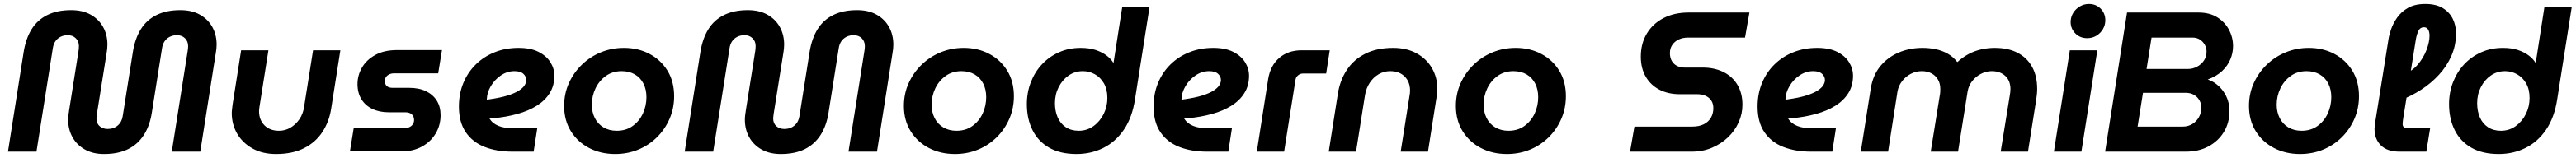

<svg xmlns="http://www.w3.org/2000/svg" viewBox="-20 -763 12926 795"><path d="M502 12Q446 12 405.5 -11Q365 -34 343.5 -73Q322 -112 322 -161Q322 -172 323.5 -184Q325 -196 327 -209L374 -506Q375 -512 375.5 -519Q376 -526 376 -532Q376 -555 360.5 -570.5Q345 -586 320 -586Q300 -586 284 -578Q268 -570 258 -555.5Q248 -541 245 -520L163 0H20L99 -503Q110 -570 139 -616.5Q168 -663 217.5 -687.5Q267 -712 337 -712Q395 -712 435.5 -689Q476 -666 497.5 -627Q519 -588 519 -539Q519 -528 518 -517.5Q517 -507 515 -496L467 -194Q466 -185 465 -178.5Q464 -172 464 -167Q464 -142 480 -128Q496 -114 520 -114Q551 -114 571.5 -132Q592 -150 596 -180L647 -503Q658 -570 687 -616.5Q716 -663 765.5 -687.5Q815 -712 885 -712Q943 -712 983.5 -689Q1024 -666 1045.5 -627Q1067 -588 1067 -539Q1067 -529 1066 -518Q1065 -507 1063 -497L985 0H842L922 -508Q923 -513 923.5 -520Q924 -527 924 -531Q924 -555 908.5 -570.5Q893 -586 868 -586Q848 -586 832 -578Q816 -570 806 -555.5Q796 -541 793 -520L742 -197Q732 -131 702 -84Q672 -37 622.5 -12.5Q573 12 502 12Z M1688 -510 1642 -217Q1632 -151 1598 -99Q1564 -47 1506 -17.5Q1448 12 1365 12Q1297 12 1247 -16Q1197 -44 1170 -90.5Q1143 -137 1143 -194Q1143 -203 1144.5 -214.5Q1146 -226 1147 -236L1190 -510H1327L1282 -225Q1281 -219 1280.5 -213.5Q1280 -208 1280 -203Q1280 -160 1307 -132.5Q1334 -105 1380 -105Q1411 -105 1437.5 -120.5Q1464 -136 1482.5 -163Q1501 -190 1506 -225L1551 -510Z M1736 -1 1755 -118H2008Q2023 -118 2034 -123Q2045 -128 2051.5 -137.5Q2058 -147 2058 -159Q2058 -177 2046.5 -187.5Q2035 -198 2015 -198H1931Q1884 -198 1848.5 -215Q1813 -232 1793.5 -264Q1774 -296 1774 -340Q1774 -384 1796.5 -423Q1819 -462 1863.5 -486.5Q1908 -511 1973 -511H2198L2179 -394H1958Q1944 -394 1933.5 -389Q1923 -384 1917.5 -376Q1912 -368 1911 -357Q1911 -339 1921 -330Q1931 -321 1950 -321H2033Q2083 -321 2118 -304Q2153 -287 2172 -256.5Q2191 -226 2191 -183Q2191 -133 2166.5 -91.5Q2142 -50 2097.5 -25.5Q2053 -1 1993 -1Z M2551 0Q2473 0 2412.5 -23.5Q2352 -47 2317.5 -97.5Q2283 -148 2283 -227Q2283 -292 2305.5 -346Q2328 -400 2368.5 -439.5Q2409 -479 2463.5 -500.5Q2518 -522 2582 -522Q2643 -522 2682.5 -502Q2722 -482 2742 -450Q2762 -418 2762 -382Q2762 -332 2738.5 -294.5Q2715 -257 2673.5 -231Q2632 -205 2576 -189.5Q2520 -174 2455 -168Q2448 -167 2444 -167Q2440 -167 2436 -167Q2451 -142 2481.5 -129.5Q2512 -117 2561 -117H2676L2658 0ZM2423 -262Q2425 -262 2427.5 -262Q2430 -262 2434 -263Q2491 -271 2527.5 -282.5Q2564 -294 2584.5 -307.5Q2605 -321 2613 -334.5Q2621 -348 2621 -360Q2621 -378 2606.5 -391.5Q2592 -405 2562 -405Q2525 -405 2493.5 -383.5Q2462 -362 2443 -329.5Q2424 -297 2423 -264Q2423 -263 2423 -263Q2423 -263 2423 -262Z M3067 12Q2995 12 2937 -18Q2879 -48 2845 -102.5Q2811 -157 2811 -230Q2811 -292 2835 -345Q2859 -398 2900.5 -438Q2942 -478 2996 -500Q3050 -522 3111 -522Q3182 -522 3239 -492Q3296 -462 3329.5 -407.5Q3363 -353 3363 -279Q3363 -218 3340 -165Q3317 -112 3276.5 -72Q3236 -32 3182.5 -10Q3129 12 3067 12ZM3075 -105Q3122 -105 3155.5 -129.5Q3189 -154 3206.5 -192.5Q3224 -231 3224 -274Q3224 -313 3209 -342.5Q3194 -372 3166 -388.5Q3138 -405 3100 -405Q3054 -405 3020.5 -381Q2987 -357 2968.5 -318.5Q2950 -280 2950 -236Q2950 -199 2965 -169Q2980 -139 3008.5 -122Q3037 -105 3075 -105Z M3898 12Q3842 12 3801.5 -11Q3761 -34 3739.5 -73Q3718 -112 3718 -161Q3718 -172 3719.5 -184Q3721 -196 3723 -209L3770 -506Q3771 -512 3771.5 -519Q3772 -526 3772 -532Q3772 -555 3756.5 -570.5Q3741 -586 3716 -586Q3696 -586 3680 -578Q3664 -570 3654 -555.5Q3644 -541 3641 -520L3559 0H3416L3495 -503Q3506 -570 3535 -616.5Q3564 -663 3613.5 -687.5Q3663 -712 3733 -712Q3791 -712 3831.5 -689Q3872 -666 3893.5 -627Q3915 -588 3915 -539Q3915 -528 3914 -517.5Q3913 -507 3911 -496L3863 -194Q3862 -185 3861 -178.5Q3860 -172 3860 -167Q3860 -142 3876 -128Q3892 -114 3916 -114Q3947 -114 3967.5 -132Q3988 -150 3992 -180L4043 -503Q4054 -570 4083 -616.5Q4112 -663 4161.5 -687.5Q4211 -712 4281 -712Q4339 -712 4379.5 -689Q4420 -666 4441.5 -627Q4463 -588 4463 -539Q4463 -529 4462 -518Q4461 -507 4459 -497L4381 0H4238L4318 -508Q4319 -513 4319.5 -520Q4320 -527 4320 -531Q4320 -555 4304.5 -570.5Q4289 -586 4264 -586Q4244 -586 4228 -578Q4212 -570 4202 -555.5Q4192 -541 4189 -520L4138 -197Q4128 -131 4098 -84Q4068 -37 4018.5 -12.5Q3969 12 3898 12Z M4772 12Q4700 12 4642 -18Q4584 -48 4550 -102.5Q4516 -157 4516 -230Q4516 -292 4540 -345Q4564 -398 4605.5 -438Q4647 -478 4701 -500Q4755 -522 4816 -522Q4887 -522 4944 -492Q5001 -462 5034.5 -407.5Q5068 -353 5068 -279Q5068 -218 5045 -165Q5022 -112 4981.5 -72Q4941 -32 4887.5 -10Q4834 12 4772 12ZM4780 -105Q4827 -105 4860.5 -129.5Q4894 -154 4911.5 -192.5Q4929 -231 4929 -274Q4929 -313 4914 -342.5Q4899 -372 4871 -388.5Q4843 -405 4805 -405Q4759 -405 4725.5 -381Q4692 -357 4673.5 -318.5Q4655 -280 4655 -236Q4655 -199 4670 -169Q4685 -139 4713.5 -122Q4742 -105 4780 -105Z M5382 12Q5301 12 5245.5 -19.5Q5190 -51 5161.5 -108Q5133 -165 5133 -239Q5133 -298 5153 -349.5Q5173 -401 5209 -439.5Q5245 -478 5294.5 -500Q5344 -522 5403 -522Q5446 -522 5478 -511.5Q5510 -501 5532.5 -484Q5555 -467 5567 -447H5568L5612 -730H5749L5676 -265Q5662 -172 5620 -110.5Q5578 -49 5516.5 -18.5Q5455 12 5382 12ZM5393 -105Q5435 -105 5467.5 -128.5Q5500 -152 5518.5 -189.5Q5537 -227 5537 -270Q5537 -314 5519.5 -344Q5502 -374 5474 -389.5Q5446 -405 5414 -405Q5374 -405 5342.5 -383Q5311 -361 5292.5 -324.5Q5274 -288 5274 -244Q5274 -203 5288 -171.5Q5302 -140 5329 -122.5Q5356 -105 5393 -105Z M6037 0Q5959 0 5898.5 -23.5Q5838 -47 5803.5 -97.5Q5769 -148 5769 -227Q5769 -292 5791.5 -346Q5814 -400 5854.5 -439.5Q5895 -479 5949.5 -500.5Q6004 -522 6068 -522Q6129 -522 6168.5 -502Q6208 -482 6228 -450Q6248 -418 6248 -382Q6248 -332 6224.5 -294.5Q6201 -257 6159.5 -231Q6118 -205 6062 -189.5Q6006 -174 5941 -168Q5934 -167 5930 -167Q5926 -167 5922 -167Q5937 -142 5967.5 -129.5Q5998 -117 6047 -117H6162L6144 0ZM5909 -262Q5911 -262 5913.5 -262Q5916 -262 5920 -263Q5977 -271 6013.5 -282.5Q6050 -294 6070.5 -307.5Q6091 -321 6099 -334.5Q6107 -348 6107 -360Q6107 -378 6092.5 -391.5Q6078 -405 6048 -405Q6011 -405 5979.5 -383.5Q5948 -362 5929 -329.5Q5910 -297 5909 -264Q5909 -263 5909 -263Q5909 -263 5909 -262Z M6287 0 6344 -365Q6355 -433 6399.5 -471.5Q6444 -510 6512 -510H6653L6635 -393H6518Q6505 -393 6494 -384Q6483 -375 6481 -361L6424 0Z M6648 0 6694 -293Q6705 -360 6739 -411.5Q6773 -463 6831 -492.5Q6889 -522 6971 -522Q7039 -522 7089 -494.5Q7139 -467 7166 -420Q7193 -373 7193 -316Q7193 -307 7192 -296Q7191 -285 7189 -274L7146 0H7009L7054 -285Q7055 -291 7055.5 -296.5Q7056 -302 7056 -307Q7056 -351 7029 -378Q7002 -405 6956 -405Q6925 -405 6898.5 -389.5Q6872 -374 6854 -347Q6836 -320 6830 -285L6785 0Z M7542 12Q7470 12 7412 -18Q7354 -48 7320 -102.5Q7286 -157 7286 -230Q7286 -292 7310 -345Q7334 -398 7375.5 -438Q7417 -478 7471 -500Q7525 -522 7586 -522Q7657 -522 7714 -492Q7771 -462 7804.5 -407.5Q7838 -353 7838 -279Q7838 -218 7815 -165Q7792 -112 7751.5 -72Q7711 -32 7657.5 -10Q7604 12 7542 12ZM7550 -105Q7597 -105 7630.5 -129.5Q7664 -154 7681.5 -192.5Q7699 -231 7699 -274Q7699 -313 7684 -342.5Q7669 -372 7641 -388.5Q7613 -405 7575 -405Q7529 -405 7495.5 -381Q7462 -357 7443.5 -318.5Q7425 -280 7425 -236Q7425 -199 7440 -169Q7455 -139 7483.5 -122Q7512 -105 7550 -105Z M8160 0 8182 -126H8472Q8507 -126 8530.5 -138Q8554 -150 8566 -171Q8578 -192 8578 -219Q8578 -241 8568 -256.5Q8558 -272 8540 -280.5Q8522 -289 8497 -289H8410Q8351 -289 8307 -312Q8263 -335 8238.5 -377.5Q8214 -420 8214 -478Q8214 -544 8244 -594Q8274 -644 8328 -672Q8382 -700 8454 -700H8759L8737 -574H8452Q8424 -574 8403.5 -564Q8383 -554 8371.5 -536.5Q8360 -519 8360 -496Q8360 -472 8370 -455.5Q8380 -439 8396.5 -431Q8413 -423 8432 -423H8524Q8584 -423 8629 -400.5Q8674 -378 8699 -336Q8724 -294 8724 -236Q8724 -190 8705 -147.5Q8686 -105 8651.5 -72Q8617 -39 8571 -19.5Q8525 0 8470 0Z M9068 0Q8990 0 8929.5 -23.5Q8869 -47 8834.5 -97.5Q8800 -148 8800 -227Q8800 -292 8822.5 -346Q8845 -400 8885.5 -439.5Q8926 -479 8980.5 -500.5Q9035 -522 9099 -522Q9160 -522 9199.5 -502Q9239 -482 9259 -450Q9279 -418 9279 -382Q9279 -332 9255.5 -294.5Q9232 -257 9190.5 -231Q9149 -205 9093 -189.5Q9037 -174 8972 -168Q8965 -167 8961 -167Q8957 -167 8953 -167Q8968 -142 8998.5 -129.5Q9029 -117 9078 -117H9193L9175 0ZM8940 -262Q8942 -262 8944.5 -262Q8947 -262 8951 -263Q9008 -271 9044.5 -282.5Q9081 -294 9101.5 -307.5Q9122 -321 9130 -334.5Q9138 -348 9138 -360Q9138 -378 9123.5 -391.5Q9109 -405 9079 -405Q9042 -405 9010.5 -383.5Q8979 -362 8960 -329.5Q8941 -297 8940 -264Q8940 -263 8940 -263Q8940 -263 8940 -262Z M9318 0 9368 -318Q9379 -385 9416 -430Q9453 -475 9508 -498.5Q9563 -522 9628 -522Q9661 -522 9693 -515.5Q9725 -509 9753 -493.5Q9781 -478 9802 -451H9803Q9829 -475 9859 -491Q9889 -507 9922.5 -514.5Q9956 -522 9990 -522Q10058 -522 10105.5 -497Q10153 -472 10178 -426Q10203 -380 10203 -316Q10203 -302 10201.5 -287.5Q10200 -273 10198 -260L10157 0H10020L10066 -285Q10067 -291 10068 -299Q10069 -307 10069 -314Q10069 -357 10043 -381Q10017 -405 9975 -405Q9947 -405 9921 -391.5Q9895 -378 9877 -355Q9859 -332 9854 -303L9806 0H9669L9714 -281Q9716 -290 9716.5 -299Q9717 -308 9717 -315Q9717 -343 9705 -363Q9693 -383 9672.5 -394Q9652 -405 9624 -405Q9595 -405 9569 -391.5Q9543 -378 9525 -354.5Q9507 -331 9502 -302L9455 0Z M10287 0 10367 -510H10505L10425 0ZM10454 -571Q10418 -571 10394.5 -595Q10371 -619 10371 -652Q10371 -677 10383.5 -697.5Q10396 -718 10417 -730.5Q10438 -743 10463 -743Q10498 -743 10521.5 -719.5Q10545 -696 10545 -661Q10545 -637 10533 -616.5Q10521 -596 10500.5 -583.5Q10480 -571 10454 -571Z M10544 0 10654 -700H11012Q11069 -700 11107.5 -675.5Q11146 -651 11166 -612.5Q11186 -574 11186 -531Q11186 -497 11172.5 -464.5Q11159 -432 11131 -405.5Q11103 -379 11059 -363Q11106 -347 11137 -303.5Q11168 -260 11168 -204Q11168 -145 11140 -99Q11112 -53 11063 -26.5Q11014 0 10949 0ZM10707 -126H10934Q10960 -126 10981 -138.5Q11002 -151 11014.5 -173Q11027 -195 11027 -221Q11027 -241 11017.5 -258Q11008 -275 10990.5 -285.5Q10973 -296 10949 -296H10734ZM10752 -416H10960Q10984 -416 11005.5 -427.5Q11027 -439 11040 -458.5Q11053 -478 11053 -503Q11053 -522 11044 -538Q11035 -554 11019.5 -564Q11004 -574 10982 -574H10777Z M11522 12Q11450 12 11392 -18Q11334 -48 11300 -102.5Q11266 -157 11266 -230Q11266 -292 11290 -345Q11314 -398 11355.5 -438Q11397 -478 11451 -500Q11505 -522 11566 -522Q11637 -522 11694 -492Q11751 -462 11784.5 -407.5Q11818 -353 11818 -279Q11818 -218 11795 -165Q11772 -112 11731.5 -72Q11691 -32 11637.5 -10Q11584 12 11522 12ZM11530 -105Q11577 -105 11610.5 -129.5Q11644 -154 11661.5 -192.5Q11679 -231 11679 -274Q11679 -313 11664 -342.5Q11649 -372 11621 -388.5Q11593 -405 11555 -405Q11509 -405 11475.5 -381Q11442 -357 11423.5 -318.5Q11405 -280 11405 -236Q11405 -199 11420 -169Q11435 -139 11463.5 -122Q11492 -105 11530 -105Z M12021 0Q11960 0 11928 -31.5Q11896 -63 11896 -115Q11896 -122 11897 -129.5Q11898 -137 11899 -145L11966 -565Q11969 -586 11979 -615.5Q11989 -645 12009.5 -674.5Q12030 -704 12064.5 -723.5Q12099 -743 12151 -743Q12205 -743 12239 -722Q12273 -701 12289 -667.5Q12305 -634 12305 -596Q12305 -535 12282 -482.5Q12259 -430 12219.5 -387Q12180 -344 12130.5 -312Q12081 -280 12029 -260L12040 -388Q12084 -404 12113 -438Q12142 -472 12157 -512Q12172 -552 12172 -583Q12172 -603 12165 -614.5Q12158 -626 12144 -626Q12126 -626 12117.5 -610Q12109 -594 12104 -568L12040 -168Q12039 -162 12038 -153Q12037 -144 12037 -139Q12037 -127 12044.5 -122Q12052 -117 12064 -117H12175L12156 0Z M12519 12Q12438 12 12382.5 -19.5Q12327 -51 12298.5 -108Q12270 -165 12270 -239Q12270 -298 12290 -349.5Q12310 -401 12346 -439.5Q12382 -478 12431.5 -500Q12481 -522 12540 -522Q12583 -522 12615 -511.5Q12647 -501 12669.5 -484Q12692 -467 12704 -447H12705L12749 -730H12886L12813 -265Q12799 -172 12757 -110.5Q12715 -49 12653.5 -18.5Q12592 12 12519 12ZM12530 -105Q12572 -105 12604.5 -128.5Q12637 -152 12655.5 -189.5Q12674 -227 12674 -270Q12674 -314 12656.5 -344Q12639 -374 12611 -389.5Q12583 -405 12551 -405Q12511 -405 12479.5 -383Q12448 -361 12429.5 -324.5Q12411 -288 12411 -244Q12411 -203 12425 -171.5Q12439 -140 12466 -122.5Q12493 -105 12530 -105Z"/></svg>

Font: MuseoModerno SemiBold
Style: Italic
Weight: 600
Italic angle: -9°
Designer: Pablo Cosgaya, Héctor Gatti, Marcela Romero, and the Authors of The MuseoModerno Project.
Foundry: Omnibus-Type Team
Version: Version 1.003